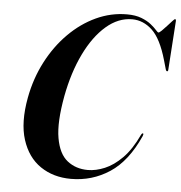

<svg xmlns="http://www.w3.org/2000/svg" viewBox="-52 -760 773 819"><g transform="rotate(5 334.5 -351.0)"><path d="M571.5 -211Q574.5 -208.5 571 -200Q521.5 -89 446.8 -40Q372 9 281.5 9Q206 9 150.8 -28.5Q95.5 -66 72 -139.5Q48.5 -213 68.5 -320.5Q84 -403.5 121 -474.8Q158 -546 210.8 -599Q263.5 -652 327 -681.5Q390.5 -711 459 -711Q496 -711 521.5 -701Q547 -691 563 -678Q579 -665 587.5 -655.2Q596 -645.5 599 -645.5Q603 -645.5 612.8 -655Q622.5 -664.5 633.8 -677Q645 -689.5 653.8 -699Q662.5 -708.5 665 -708.5Q669.5 -708.5 669 -700L655 -492.5Q655 -484.5 651 -484Q646.5 -483.5 644 -492L633 -530.5Q607.5 -619.5 569.2 -655.8Q531 -692 483 -692Q423.5 -692 371.5 -647Q319.5 -602 281 -522.8Q242.5 -443.5 223 -340.5Q202 -226.5 213.8 -159.5Q225.5 -92.5 262 -63.8Q298.5 -35 350 -35Q384.5 -35 422.2 -50.8Q460 -66.5 496.5 -103.2Q533 -140 563 -204Q567.5 -212.5 571.5 -211Z"/></g></svg>

Font: Fraunces 144pt S000 SemiBold
Style: Italic
Weight: 600
Italic angle: -16°
Version: Version 1.000; ttfautohint (v1.8.3)